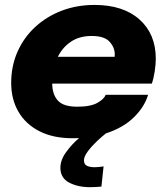

<svg xmlns="http://www.w3.org/2000/svg" viewBox="-20 -562 692 798"><path d="M410.5 129.5 401.5 213.5Q391 214.5 379 215.2Q367 216 354.5 216Q303.5 216 267.2 196.8Q231 177.5 231 135.5Q231 102.5 255.5 69.2Q280 36 308.5 12Q295 12.5 281.5 12.5Q200.5 12.5 143.5 -16.8Q86.5 -46 56.5 -97.8Q26.5 -149.5 26.5 -217Q26.5 -288 53 -347.5Q79.5 -407 127 -450.5Q174.5 -494 237.2 -517.8Q300 -541.5 372.5 -541.5Q492 -541.5 559.8 -481Q627.5 -420.5 627.5 -318Q627.5 -294.5 623 -265.2Q618.5 -236 611 -214.5H197Q197.5 -169.5 220.5 -144Q243.5 -118.5 301 -118.5Q357 -118.5 385.2 -134.8Q413.5 -151 419 -168H595.5Q581 -118.5 536.8 -74.8Q492.5 -31 420 -7.5Q404 5 382.5 25.2Q361 45.5 345 67Q329 88.5 329 104Q329 121.5 341.5 127.2Q354 133 373 133Q382 133 392 132Q402 131 410.5 129.5ZM361 -412.5Q310.5 -412.5 275.2 -389Q240 -365.5 220.5 -326H456.5Q457 -331 457 -336Q457 -365 435.2 -388.8Q413.5 -412.5 361 -412.5Z"/></svg>

Font: Epilogue ExtraBold
Style: Italic
Weight: 800
Italic angle: -12°
Designer: Tyler Finck
Foundry: Etcetera Type Co
Version: Version 2.111; ttfautohint (v1.8.3)